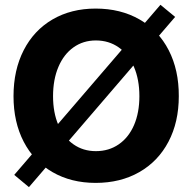

<svg xmlns="http://www.w3.org/2000/svg" viewBox="-20 -747 798 797"><path d="M39.1 -21 646 -727.1 707 -676.8 100.1 29.8ZM377 12.2Q275.4 12.2 198 -32.5Q120.7 -77.1 78.4 -158.7Q36.1 -240.2 36.1 -347.7Q36.1 -456.1 78.4 -538.6Q120.7 -621.1 198 -666.3Q275.4 -711.4 377 -711.4Q480.5 -711.4 559.2 -666.3Q637.9 -621.1 680.3 -538.6Q722.7 -456.1 722.2 -347.7Q722.2 -240.2 679.3 -158.7Q636.4 -77.1 558.2 -32.5Q480 12.2 377 12.2ZM377.9 -119.6Q432.1 -119.6 473.1 -148Q514.1 -176.3 536.4 -227.8Q558.6 -279.4 558.6 -347.7Q558.6 -417 536.1 -469.2Q513.7 -521.5 472.8 -550.3Q431.9 -579.1 377.9 -579.1Q325.2 -579.1 284.9 -550.3Q244.5 -521.5 222.4 -469.1Q200.2 -416.8 200.2 -347.5Q200.2 -279.3 222.4 -227.8Q244.5 -176.3 284.9 -147.9Q325.2 -119.6 377.9 -119.6Z"/></svg>

Font: DavidDev Light
Style: Regular
Weight: 300
Designer: David.dev
Foundry: David.dev
Version: Version 1.001;FEAKit 1.0